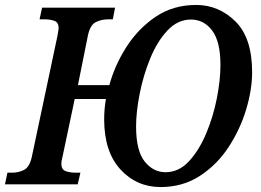

<svg xmlns="http://www.w3.org/2000/svg" viewBox="-38 -745 1055 776"><path d="M611 11Q701 11 770.5 -34.5Q840 -80 886.5 -151.5Q933 -223 957 -303Q981 -383 981 -453Q981 -592 913.5 -658.5Q846 -725 755 -725Q662 -725 591.5 -677.5Q521 -630 473.5 -556Q426 -482 404 -401H277L317 -600Q326 -644 349 -655.5Q372 -667 401 -667H418L427 -714H132L122 -667H139Q166 -667 182.5 -660.5Q199 -654 199 -631Q199 -626 194 -599L91 -113Q82 -70 59.5 -58.5Q37 -47 10 -47H-8L-18 0H276L287 -47H270Q244 -47 227 -53.5Q210 -60 210 -83Q210 -95 215 -113L264 -345H390Q383 -303 383 -263Q383 -132 448.5 -60.5Q514 11 611 11ZM631 -49Q581 -49 546.5 -92.5Q512 -136 512 -234Q512 -292 526.5 -366Q541 -440 569 -508.5Q597 -577 638.5 -621.5Q680 -666 734 -666Q786 -666 819.5 -621.5Q853 -577 853 -482Q853 -422 838.5 -348Q824 -274 795.5 -206Q767 -138 726 -93.5Q685 -49 631 -49Z"/></svg>

Font: Noto Serif SemiCondensed Semi
Style: Italic
Weight: 600
Width: 4
Italic angle: -12°
Designer: Monotype Design Team
Foundry: Monotype Imaging Inc.
Version: Version 1.901